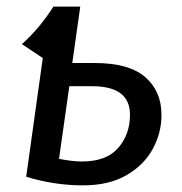

<svg xmlns="http://www.w3.org/2000/svg" viewBox="-20 -547 550 579"><path d="M467 -200Q467 -147 441 -98.5Q415 -50 362 -19Q309 12 230 12Q144 12 59 -14L109 -372L46 -414Q99 -461 141 -527H222L198 -357H265Q369 -357 418 -314.5Q467 -272 467 -200ZM372 -201Q372 -287 258 -287H189L158 -68Q198 -60 227 -60Q301 -60 336.5 -101Q372 -142 372 -201Z"/></svg>

Font: FiraGO
Style: Italic
Weight: 400
Italic angle: -8°
Designer: bBox Type GmbH
Foundry: bBox Type GmbH
Version: Version 1.001